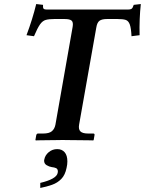

<svg xmlns="http://www.w3.org/2000/svg" viewBox="-20 -693 716 949"><path d="M209 -646H615Q631 -646 635.5 -655.5Q640 -665 641 -669L676 -673Q668 -599 670 -519L630 -514Q628 -554 621.5 -572Q615 -590 601.5 -594.5Q588 -599 561 -599H509Q484 -599 472 -590.5Q460 -582 456 -557L371 -77Q367 -54 377.5 -43.5Q388 -33 416 -33H441Q449 -33 447 -24L443 -1L441 1Q441 1 423 0.5Q405 0 379 0Q353 0 328 -0.5Q303 -1 289 -1Q276 -1 254.5 -0.5Q233 0 210.5 0Q188 0 172.5 0.5Q157 1 157 1L155 -1L159 -24Q161 -33 168 -33H193Q223 -33 236.5 -44.5Q250 -56 254 -77L339 -560Q343 -583 334 -591Q325 -599 299 -599H248Q222 -599 206 -594.5Q190 -590 177.5 -572Q165 -554 148 -514L111 -519Q126 -559 138 -597.5Q150 -636 159 -673L193 -669Q192 -665 193 -655.5Q194 -646 209 -646ZM263 44Q286 44 299.5 59.5Q313 75 313 105Q313 112 312 120.5Q311 129 309 137Q302 172 283 191.5Q264 211 237 220.5Q210 230 179 236V211Q259 192 265 162Q266 159 266 155Q266 142 257 138Q248 134 236 133Q223 131 210.5 123.5Q198 116 198 101Q198 97 199 95Q203 74 221 59Q239 44 263 44Z"/></svg>

Font: Libertinus Serif SemiBold
Style: Italic
Weight: 600
Italic angle: -11.5°
Designer: Philipp H. Poll, Khaled Hosny
Foundry: Caleb Maclennan
Version: Version 7.051;RELEASE